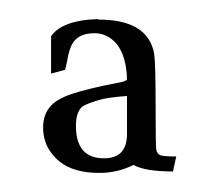

<svg xmlns="http://www.w3.org/2000/svg" viewBox="-20 -704 224 200"><path d="M85.9 -523.9H83Q48.8 -523.9 33.7 -544.4Q24.9 -555.7 24.9 -571.3Q24.9 -583.5 31.5 -592Q38.1 -600.6 54.9 -606.2Q71.8 -611.8 102.5 -617.7Q110.8 -619.1 112.3 -621.1Q111.8 -645 101.6 -658.2Q91.8 -669.4 78.6 -669.4Q62.5 -669.4 56.2 -659.7Q51.8 -653.3 49.8 -639.6L47.9 -631.3L33.2 -627.4V-666L33.7 -667Q45.9 -683.1 82 -684.1L82.5 -683.6Q134.3 -683.6 140.6 -647.9Q142.1 -638.2 142.1 -591.8Q142.1 -551.3 142.8 -547.9Q143.6 -544.4 146.2 -542.7Q148.9 -541 163.6 -541L160.2 -525.4Q130.9 -525.4 119.1 -532.2Q103.5 -524.4 85.9 -523.9ZM88.4 -539.1Q112.3 -539.1 112.3 -564.5V-604Q90.8 -602.5 82.5 -599.6L79.1 -598.6Q66.9 -594.7 64.5 -591.8Q59.1 -585.9 59.1 -572.8Q59.1 -539.1 88.4 -539.1Z"/></svg>

Font: Quaaykop
Style: Regular
Weight: 400
Designer: Tup Wanders
Foundry: Free font, DO NOT SELL
Version: Version 1.00;July 31, 2023;FontCreator 11.5.0.2430 64-bit